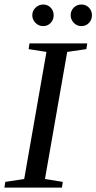

<svg xmlns="http://www.w3.org/2000/svg" viewBox="-24 -852 437 872"><path d="M180.2 -39.1 261.2 -25.9 257.3 0H-3.9L0 -25.9L85.9 -39.1L187 -616.2L106 -628.9L109.9 -654.8H372.1L368.2 -628.9L281.2 -616.2ZM393.6 -782.7Q393.6 -762.2 379.9 -747.8Q366.2 -733.4 345.7 -733.4Q325.2 -733.4 311 -748.5Q296.9 -763.7 296.9 -782.7Q296.9 -803.2 311 -817.4Q325.2 -831.5 345.7 -831.5Q366.2 -831.5 379.9 -817.4Q393.6 -803.2 393.6 -782.7ZM219.7 -782.7Q219.7 -762.2 206.1 -747.8Q192.4 -733.4 171.9 -733.4Q151.9 -733.4 137.2 -748Q122.6 -762.7 122.6 -782.7Q122.6 -803.2 137.7 -817.4Q152.8 -831.5 171.9 -831.5Q192.4 -831.5 206.1 -817.4Q219.7 -803.2 219.7 -782.7Z"/></svg>

Font: Liberation Serif
Style: Italic
Weight: 400
Italic angle: -16.333°
Designer: Steve Matteson
Foundry: Ascender Corporation
Version: Version 2.1.5